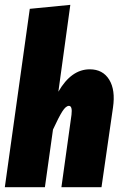

<svg xmlns="http://www.w3.org/2000/svg" viewBox="-24 -780 508 800"><path d="M350.1 -491.2Q404.3 -491.2 430.9 -448.2Q457.5 -405.3 446.8 -332L398.9 0H231.9L273.9 -301.8Q278.3 -338.9 263.2 -338.9Q250.5 -338.9 235.8 -315.9Q221.2 -293 196.8 -240.2L163.1 0H-3.9L100.1 -743.2L269 -759.8L219.2 -397.9Q272.9 -491.2 350.1 -491.2Z"/></svg>

Font: Fira Sans Compressed ExtraBold
Style: Italic
Weight: 800
Width: 3
Italic angle: -8°
Designer: Carrois Corporate & Edenspiekermann AG
Foundry: Carrois Corporate GbR & Edenspiekermann AG
Version: Version 4.203;PS 004.203;hotconv 1.0.88;makeotf.lib2.5.64775